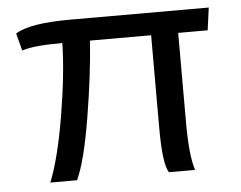

<svg xmlns="http://www.w3.org/2000/svg" viewBox="-43 -577 790 629"><g transform="rotate(-5 351.5 -263.0)"><path d="M98 0Q129 -77 152 -214.5Q175 -352 177 -452Q82 -452 44 -439L29 -496Q75 -526 209 -526H665L655 -452H558V-156Q558 -48 574 0H488Q469 -28 469 -147V-452H268Q260 -339 237 -200Q214 -61 186 0Z"/></g></svg>

Font: Archivo
Style: Regular
Weight: 400
Designer: Hector Gatti
Foundry: Omnibus-Type
Version: Version 2.001